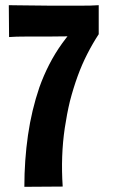

<svg xmlns="http://www.w3.org/2000/svg" viewBox="-20 -720 438 741"><path d="M74 1Q74 -50 77.5 -100Q81 -150 88 -198.5Q95 -247 106 -293Q117 -339 132 -383Q148 -428 170 -471Q192 -514 220.5 -553.5Q249 -593 284 -630Q319 -667 361 -700V-588Q338 -553 317 -512Q296 -471 279.5 -425.5Q263 -380 250 -330Q238 -280 230 -226Q222 -172 220 -115.5Q218 -59 222 0ZM15 -577 14 -700Q28 -700 49 -699.5Q70 -699 93.5 -699Q117 -699 140.5 -698.5Q164 -698 183 -698Q202 -698 228.5 -698Q255 -698 281.5 -698Q308 -698 329.5 -698.5Q351 -699 361 -700L353 -581Q342 -581 319 -580.5Q296 -580 268.5 -580Q241 -580 214.5 -579.5Q188 -579 170 -579Q152 -579 129.5 -579Q107 -579 84.5 -579Q62 -579 44 -578.5Q26 -578 15 -577Z"/></svg>

Font: Truculenta Black
Style: Regular
Weight: 900
Version: Version 1.002